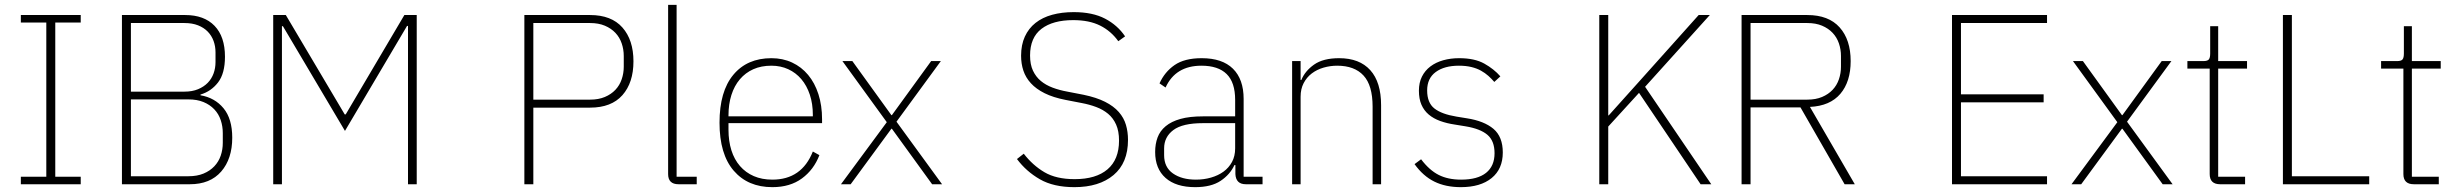

<svg xmlns="http://www.w3.org/2000/svg" viewBox="-20 -760 10132 792"><path d="M66 0V-31H171V-667H66V-698H313V-667H208V-31H313V0Z M483 -698H744Q822 -698 865 -653.5Q908 -609 908 -526Q908 -457 879.5 -420Q851 -383 807 -370V-367Q866 -357 902 -313.5Q938 -270 938 -192Q938 -105 892.5 -52.5Q847 0 763 0H483ZM520 -33H757Q793 -33 819.5 -44Q846 -55 864 -74Q882 -93 890.5 -118Q899 -143 899 -171V-211Q899 -239 890.5 -264.5Q882 -290 864 -309Q846 -328 819.5 -339Q793 -350 757 -350H520ZM520 -382H741Q773 -382 797 -392Q821 -402 837 -418.5Q853 -435 861 -457Q869 -479 869 -504V-544Q869 -569 861 -591Q853 -613 837 -629.5Q821 -646 797 -655.5Q773 -665 741 -665H520Z M1663 -653H1659L1403 -220L1147 -652H1143V0H1107V-698H1159L1402 -288H1406L1648 -698H1699V0H1663Z M2143 0V-698H2414Q2502 -698 2547.5 -646.5Q2593 -595 2593 -507Q2593 -419 2547.5 -367.5Q2502 -316 2414 -316H2180V0ZM2180 -349H2414Q2449 -349 2475 -360Q2501 -371 2518.5 -389.5Q2536 -408 2544.5 -433Q2553 -458 2553 -485V-529Q2553 -556 2544.5 -581Q2536 -606 2518.5 -624.5Q2501 -643 2475 -654Q2449 -665 2414 -665H2180Z M2779 0Q2736 0 2736 -42V-740H2771V-31H2854V0Z M3166 12Q3065 12 3006.5 -56Q2948 -124 2948 -254Q2948 -383 3005 -451.5Q3062 -520 3162 -520Q3209 -520 3247.5 -502Q3286 -484 3313.5 -451Q3341 -418 3356 -371.5Q3371 -325 3371 -268V-252H2985V-225Q2985 -178 2997 -140Q3009 -102 3032.5 -75Q3056 -48 3089.5 -33.5Q3123 -19 3166 -19Q3287 -19 3333 -135L3360 -120Q3337 -60 3288 -24Q3239 12 3166 12ZM3162 -489Q3120 -489 3087.5 -474.5Q3055 -460 3032 -433Q3009 -406 2997 -368Q2985 -330 2985 -284V-280H3333V-286Q3333 -332 3320.5 -369.5Q3308 -407 3285.5 -433.5Q3263 -460 3231.5 -474.5Q3200 -489 3162 -489Z M3449 0 3638 -256 3455 -508H3496L3657 -285H3659L3821 -508H3861L3678 -258L3866 0H3825L3659 -229H3657L3489 0Z M4412 12Q4326 12 4269.5 -20.5Q4213 -53 4175 -104L4203 -126Q4240 -78 4288.5 -49.5Q4337 -21 4413 -21Q4501 -21 4548.5 -61.5Q4596 -102 4596 -180Q4596 -219 4584 -246Q4572 -273 4551 -290.5Q4530 -308 4502 -318.5Q4474 -329 4442 -335L4375 -348Q4324 -358 4289 -375.5Q4254 -393 4232.5 -416.5Q4211 -440 4201.5 -468.5Q4192 -497 4192 -530Q4192 -575 4207.5 -609Q4223 -643 4251.5 -665.5Q4280 -688 4320 -699Q4360 -710 4409 -710Q4487 -710 4538.5 -683Q4590 -656 4621 -610L4593 -590Q4563 -632 4518 -654.5Q4473 -677 4407 -677Q4323 -677 4276 -641Q4229 -605 4229 -531Q4229 -494 4241 -468.5Q4253 -443 4273.5 -426Q4294 -409 4322 -398.5Q4350 -388 4383 -382L4450 -369Q4503 -358 4538.5 -340Q4574 -322 4595 -298Q4616 -274 4624.5 -245Q4633 -216 4633 -183Q4633 -88 4573.5 -38Q4514 12 4412 12Z M5119 0Q5078 0 5076 -42V-79H5072Q5054 -40 5015 -14Q4976 12 4910 12Q4831 12 4788 -26Q4745 -64 4745 -133Q4745 -166 4755 -193Q4765 -220 4788.5 -239.5Q4812 -259 4849.5 -269.5Q4887 -280 4942 -280H5075V-348Q5075 -420 5040 -454.5Q5005 -489 4936 -489Q4829 -489 4788 -399L4763 -416Q4784 -463 4825 -491.5Q4866 -520 4937 -520Q5022 -520 5066 -476.5Q5110 -433 5110 -352V-31H5188V0ZM4913 -19Q4946 -19 4975.5 -27.5Q5005 -36 5027 -52Q5049 -68 5062 -92Q5075 -116 5075 -148V-252H4942Q4858 -252 4820 -223.5Q4782 -195 4782 -148V-120Q4782 -70 4818.5 -44.5Q4855 -19 4913 -19Z M5310 0V-508H5345V-430H5348Q5363 -467 5400.5 -493.5Q5438 -520 5504 -520Q5588 -520 5632.5 -470.5Q5677 -421 5677 -326V0H5642V-320Q5642 -408 5604.5 -448.5Q5567 -489 5496 -489Q5467 -489 5439.5 -481Q5412 -473 5391 -457Q5370 -441 5357.5 -417Q5345 -393 5345 -361V0Z M6006 12Q5943 12 5896.5 -11Q5850 -34 5815 -83L5842 -103Q5876 -58 5914.5 -38.5Q5953 -19 6007 -19Q6075 -19 6110 -47Q6145 -75 6145 -128Q6145 -179 6115.5 -204Q6086 -229 6025 -239L5982 -246Q5948 -251 5920.5 -261Q5893 -271 5873.5 -287.5Q5854 -304 5843.5 -328Q5833 -352 5833 -386Q5833 -419 5845.5 -444Q5858 -469 5880.5 -486Q5903 -503 5933.5 -511.5Q5964 -520 5999 -520Q6063 -520 6103 -497.5Q6143 -475 6169 -445L6144 -422Q6133 -435 6119.5 -447Q6106 -459 6089 -468.5Q6072 -478 6049.5 -483.5Q6027 -489 5998 -489Q5938 -489 5902.5 -463Q5867 -437 5867 -387Q5867 -336 5897 -312.5Q5927 -289 5988 -279L6031 -272Q6102 -261 6140.5 -228.5Q6179 -196 6179 -131Q6179 -63 6133 -25.5Q6087 12 6006 12Z M6741 -377 6614 -238V0H6577V-698H6614V-284H6616L6739 -421L6987 -698H7033L6766 -402L7039 0H6995Z M7201 0H7164V-698H7435Q7523 -698 7568.5 -647Q7614 -596 7614 -508Q7614 -423 7571.5 -373Q7529 -323 7446 -319L7631 0H7589L7407 -317H7201ZM7435 -349Q7470 -349 7496 -360Q7522 -371 7539.5 -389.5Q7557 -408 7565.5 -433Q7574 -458 7574 -485V-529Q7574 -556 7565.5 -581Q7557 -606 7539.5 -624.5Q7522 -643 7496 -654Q7470 -665 7435 -665H7201V-349Z M8032 0V-698H8424V-665H8069V-371H8410V-338H8069V-33H8424V0Z M8525 0 8714 -256 8531 -508H8572L8733 -285H8735L8897 -508H8937L8754 -258L8942 0H8901L8735 -229H8733L8565 0Z M9138 0Q9095 0 9095 -42V-477H9003V-508H9069Q9086 -508 9091.5 -515Q9097 -522 9097 -539V-652H9130V-508H9249V-477H9130V-31H9241V0Z M9397 0V-698H9434V-33H9753V0Z M9937 0Q9894 0 9894 -42V-477H9802V-508H9868Q9885 -508 9890.5 -515Q9896 -522 9896 -539V-652H9929V-508H10048V-477H9929V-31H10040V0Z"/></svg>

Font: IBM Plex Sans KR ExtLt
Style: Regular
Weight: 200
Designer: Mike Abbink; Paul van der Laan; Pieter van Rosmalen; Wujin Sim; Chorong Kim; Dohee Lee;
Foundry: Sandoll Inc.
Version: Version 1.002